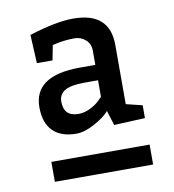

<svg xmlns="http://www.w3.org/2000/svg" viewBox="-67 -770 602 664"><g transform="rotate(-10 234.0 -437.5)"><path d="M83 -580 78 -680Q173 -710 233 -710Q361 -710 361 -595V-387L418 -373V-328L309 -323L293 -375Q276 -355 240 -335.5Q204 -316 176 -316Q122 -316 93.5 -344.5Q65 -373 65 -428Q65 -539 227 -539H281V-589Q281 -613 264.5 -627.5Q248 -642 226 -642Q186 -642 148 -632L138 -580ZM281 -485H233Q186 -485 164.5 -472.5Q143 -460 143 -434Q143 -382 195 -382Q216 -382 237.5 -393Q259 -404 270 -416L281 -427ZM73 -165V-235H418V-165Z"/></g></svg>

Font: Bitter
Style: Regular
Weight: 400
Designer: Sol Matas
Foundry: Sol Matas
Version: Version 1.001